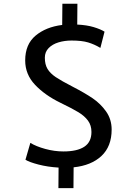

<svg xmlns="http://www.w3.org/2000/svg" viewBox="-20 -880 710 1016"><path d="M369.6 5.4 368.7 115.7H289.1L290 6.8Q232.4 3.4 183.6 -9.3Q134.8 -22 114.7 -34.7L140.6 -124Q170.4 -105.5 219.2 -92Q268.1 -78.6 315.9 -78.6Q388.2 -78.6 426 -103.5Q463.9 -128.4 463.9 -181.6Q463.9 -216.8 445.6 -241.7Q427.2 -266.6 395 -286.1Q362.8 -305.7 299.3 -336.4Q217.8 -376 165.5 -431.2Q113.3 -486.3 113.3 -560.1Q113.3 -645.5 168.2 -691.4Q223.1 -737.3 309.1 -748L310.1 -860.4H389.6L388.7 -750Q439 -747.6 475.6 -736.6Q512.2 -725.6 533.2 -712.4L511.2 -626.5Q479.5 -645.5 446.3 -655.5Q413.1 -665.5 358.9 -665.5Q321.8 -665.5 289.6 -655.8Q257.3 -646 237.3 -625.5Q217.3 -605 217.3 -574.7Q217.3 -539.1 231.4 -515.4Q245.6 -491.7 275.1 -471.9Q304.7 -452.1 365.2 -420.9Q427.7 -388.7 470 -360.1Q512.2 -331.5 541.5 -290Q570.8 -248.5 570.8 -194.3Q570.8 -105.5 517.1 -54.9Q463.4 -4.4 369.6 5.4Z"/></svg>

Font: Merriweather Sans
Style: Regular
Weight: 400
Designer: Eben Sorkin
Foundry: Eben Sorkin
Version: Version 1.006; ttfautohint (v1.4.1) -l 6 -r 50 -G 0 -x 11 -H